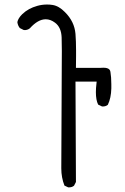

<svg xmlns="http://www.w3.org/2000/svg" viewBox="-20 -814 540 832"><path d="M278.3 -2Q292 -2 300.8 -9.3L309.1 -25.4L307.1 -460.4H398.9L397.9 -451.2Q395.5 -431.2 395.5 -414.6Q395.5 -380.4 405.3 -360.8L421.4 -353Q423.3 -352.5 424.8 -352.5Q438.5 -352.5 447.3 -359.9Q461.4 -389.2 462.4 -430.7Q462.4 -438 462.4 -448.7Q462.4 -479.5 458.5 -502.9Q457.5 -509.3 453.6 -513.2Q446.3 -520.5 428.2 -520.5Q422.4 -520.5 415.5 -520H309.1Q309.6 -558.1 309.6 -570.8Q309.6 -583.5 309.6 -596.2Q309.6 -634.3 307.1 -667Q302.7 -720.7 261.2 -761.7Q235.4 -788.1 208 -792.5Q196.3 -794.4 184.1 -794.4Q162.1 -794.4 141.6 -788.6Q121.1 -782.7 106.9 -774.9Q89.8 -765.6 76.2 -752.4Q58.6 -734.9 55.2 -718.3Q57.1 -703.1 65.9 -692.4L82.5 -684.1Q84.5 -683.6 88.4 -683.6Q92.3 -683.6 98.1 -685.3Q104 -687 109.4 -691.4Q144.5 -730.5 178.2 -730.5Q198.7 -730.5 218.3 -715.8Q245.6 -695.8 247.1 -651.4Q248 -626.5 248 -593Q248 -559.6 247.6 -521.5Q246.6 -429.7 245.6 -84.5Q245.6 -44.4 259.3 -9.8L274.9 -2.4Q276.9 -2 278.3 -2Z"/></svg>

Font: NaikaiFont
Style: Light
Weight: 300
Version: Version 1.89